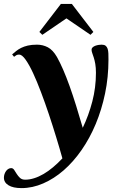

<svg xmlns="http://www.w3.org/2000/svg" viewBox="-104 -735 604 981"><path d="M450.2 -430.2Q450.2 -340.8 432.9 -257.6Q415.5 -174.3 385 -101.3Q354.5 -28.3 312.5 32Q270.5 92.3 221.2 135.3Q171.9 178.2 116.9 202.1Q62 226.1 5.9 226.1Q-37.1 226.1 -60.5 211.7Q-84 197.3 -84 172.9Q-84 163.6 -81.1 154.8Q-78.1 146 -73.2 139.2Q-68.4 132.3 -61.5 128.2Q-54.7 124 -46.9 124Q-37.6 124 -31.5 133.3Q-25.4 142.6 -18.6 153.6Q-11.7 164.6 -2 173.8Q7.8 183.1 24.9 183.1Q46.9 183.1 70.8 175.5Q94.7 168 118.9 153.8Q143.1 139.6 167.2 119.4Q191.4 99.1 214.8 74.2Q201.2 24.9 183.3 -33.4Q165.5 -91.8 145.8 -150.9Q126 -210 105.2 -264.9Q84.5 -319.8 64.7 -362.3Q44.9 -404.8 26.6 -430.4Q8.3 -456.1 -5.9 -456.1Q-15.1 -456.1 -20.3 -453.1Q-25.4 -450.2 -32.2 -444.8L-42 -457Q-32.2 -465.3 -21.5 -474.1Q-10.7 -482.9 3.9 -490.2Q18.6 -497.6 38.1 -502.2Q57.6 -506.8 85 -506.8Q114.7 -506.8 140.4 -493.4Q166 -480 187 -443.8Q202.1 -417 218.5 -379.4Q234.9 -341.8 251.5 -295.4Q268.1 -249 284.9 -195.1Q301.8 -141.1 318.8 -82Q349.1 -145.5 367.7 -216.6Q386.2 -287.6 386.2 -362.8Q386.2 -389.6 382.8 -408.7Q379.4 -427.7 375 -441.2Q370.6 -454.6 367.2 -464.1Q363.8 -473.6 363.8 -481Q363.8 -488.3 369.6 -493.4Q375.5 -498.5 383.8 -501.5Q392.1 -504.4 400.6 -505.6Q409.2 -506.8 415 -506.8Q428.2 -506.8 435.3 -501.5Q442.4 -496.1 445.8 -486.1Q449.2 -476.1 449.7 -461.9Q450.2 -447.8 450.2 -430.2ZM263.2 -714.8 373 -571.8 358.4 -557.1 235.4 -641.1 112.3 -557.1 97.2 -571.8 207 -714.8Z"/></svg>

Font: Berkshire Swash
Style: Regular
Weight: 700
Designer: Astigmatic (AOETI)
Foundry: Astigmatic (AOETI)
Version: Version 1.000